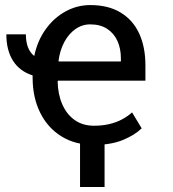

<svg xmlns="http://www.w3.org/2000/svg" viewBox="-20 -558 680 753"><path d="M348.6 10.3Q274.9 10.3 220.9 -23.2Q167 -56.6 137.5 -116.2Q107.9 -175.8 107.9 -253.9Q107.9 -256.3 107.9 -258.3Q107.9 -260.3 107.9 -262.2Q56.6 -278.8 30.8 -320.1Q4.9 -361.3 4.9 -423.3H81.5Q81.5 -364.3 114.3 -338.4Q126.5 -397.5 158.7 -442.6Q190.9 -487.8 236.6 -512.9Q282.2 -538.1 334 -538.1Q404.8 -538.1 453.1 -508.8Q501.5 -479.5 525.9 -426.5Q550.3 -373.5 550.3 -301.8V-241.7H207.5L206.1 -239.3Q207 -188.5 224.1 -149.2Q241.2 -109.9 272.7 -87.4Q304.2 -64.9 348.6 -64.9Q381.3 -64.9 408.4 -71.3Q435.5 -77.6 457.8 -89.4Q480 -101.1 498 -117.2L535.6 -54.7Q507.3 -27.3 460.7 -8.5Q414.1 10.3 348.6 10.3ZM210.4 -316.9H454.1V-329.6Q454.1 -367.2 440.7 -397.2Q427.2 -427.2 400.4 -444.8Q373.5 -462.4 334 -462.4Q301.8 -462.4 275.4 -443.6Q249 -424.8 231.9 -392.6Q214.8 -360.4 209.5 -319.3ZM293.9 175.3V-52.7H390.1V175.3Z"/></svg>

Font: Roboto Slab LO
Style: Regular
Weight: 400
Designer: Google
Version: Version 2.000